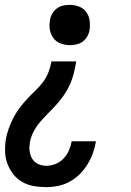

<svg xmlns="http://www.w3.org/2000/svg" viewBox="-20 -548 540 791"><path d="M268 -362Q248 -362 229.5 -369Q211 -376 200 -391Q189 -406 185.5 -425.5Q182 -445 186 -465Q188 -479 195 -491.5Q202 -504 214 -513Q226 -522 240 -525Q254 -528 267 -528Q287 -528 305.5 -521Q324 -514 335 -499Q346 -484 349 -464.5Q352 -445 349 -425Q347 -411 339.5 -398Q332 -385 320.5 -376.5Q309 -368 295 -365Q281 -362 268 -362ZM171 223Q145 223 119 218.5Q93 214 71.5 201.5Q50 189 35 170Q20 151 11 127.5Q2 104 1 78Q0 52 4 26Q8 4 16 -18.5Q24 -41 34.5 -61.5Q45 -82 59.5 -101.5Q74 -121 90.5 -139Q107 -157 124.5 -173.5Q142 -190 156.5 -209Q171 -228 179.5 -250Q188 -272 192 -295H294Q290 -271 284.5 -248Q279 -225 269.5 -203Q260 -181 246 -160Q232 -139 215.5 -120.5Q199 -102 181 -84Q163 -66 146.5 -47Q130 -28 118.5 -6Q107 16 103 39Q100 57 102 74.5Q104 92 113 106.5Q122 121 137.5 128Q153 135 171 135Q189 135 208.5 127.5Q228 120 242 105Q256 90 264 71.5Q272 53 275 35V34H375V36Q371 60 362.5 83.5Q354 107 340.5 129Q327 151 308.5 169.5Q290 188 267 200.5Q244 213 219.5 218Q195 223 171 223Z"/></svg>

Font: Iosevka Curly Slab Semibold
Style: Italic
Weight: 600
Italic angle: -9°
Monospace: yes
Designer: Belleve Invis
Foundry: Belleve Invis
Version: Version 22.1.2; ttfautohint (v1.8.4)